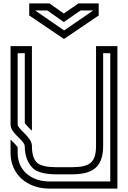

<svg xmlns="http://www.w3.org/2000/svg" viewBox="-20 -1103 748 1123"><path d="M666.7 -833.3H541.7V-250C541.7 -150 503 -125 395.8 -125H312.5C259.4 -125 222.9 -132.3 202.1 -146.9C178.1 -164.6 166.7 -199 166.7 -250C166.7 -301.7 83.3 -346.9 83.3 -375V-791.7H125V-382.3C143.8 -358.8 158.1 -347.1 166.7 -338.5V-833.3H41.7V-375C41.7 -320 125 -284.5 125 -245.3C125 -190.2 142.7 -145.9 178.1 -113.5C205.2 -93.8 250 -83.3 312.5 -83.3H395.8C513.1 -83.3 583.3 -116.7 583.3 -250V-791.7H625V-41.7H267.7C167.4 -41.7 83.3 -102.2 83.3 -208.3V-242.7C83.3 -243.8 83.3 -243.8 82.3 -243.8C68 -262.8 48.8 -278 41.7 -287.5V-208.3C41.7 -83.3 139.2 0 267.7 0H666.7ZM353.1 -974 451 -1041.7H525L355.2 -925L185.4 -1041.7H257.3ZM353.1 -1024 268.8 -1083.3H151V-1012.5L354.2 -875L557.3 -1012.5V-1083.3H439.6Z"/></svg>

Font: Sportrop
Style: Regular
Weight: 500
Version: Version 0.9